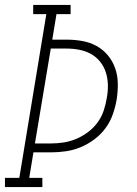

<svg xmlns="http://www.w3.org/2000/svg" viewBox="-35 -755 555 775"><path d="M-15 0V-37H43L152 -698H99V-735H250V-698H193L176 -595H233Q266 -595 297 -589.5Q328 -584 354.5 -569.5Q381 -555 400.5 -531.5Q420 -508 430 -479Q440 -450 440.5 -418Q441 -386 436 -354Q431 -324 420.5 -294Q410 -264 391.5 -238.5Q373 -213 346.5 -193Q320 -173 291 -161Q262 -149 231.5 -144.5Q201 -140 171 -140H100L83 -37H136V0ZM106 -176H171Q197 -176 222.5 -180Q248 -184 273 -194.5Q298 -205 320.5 -222Q343 -239 359 -261Q375 -283 383.5 -308.5Q392 -334 396 -359Q401 -385 400.5 -411.5Q400 -438 392.5 -462Q385 -486 369.5 -505.5Q354 -525 332.5 -537Q311 -549 285.5 -554Q260 -559 233 -559H170Z"/></svg>

Font: Iosevka Slab Extralight
Style: Italic
Weight: 200
Italic angle: -9°
Monospace: yes
Designer: Belleve Invis
Foundry: Belleve Invis
Version: Version 11.1.1; ttfautohint (v1.8.3)